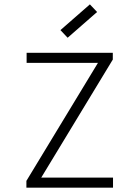

<svg xmlns="http://www.w3.org/2000/svg" viewBox="-20 -860 640 880"><path d="M101 0V-31L429 -572H102V-618H497V-587L169 -46H498V0ZM290 -687 257 -722 392 -840 425 -805Z"/></svg>

Font: Victor Mono Thin
Style: Regular
Weight: 100
Monospace: yes
Designer: Rune Bjørnerås
Version: Version 1.561;gftools[0.9.30]